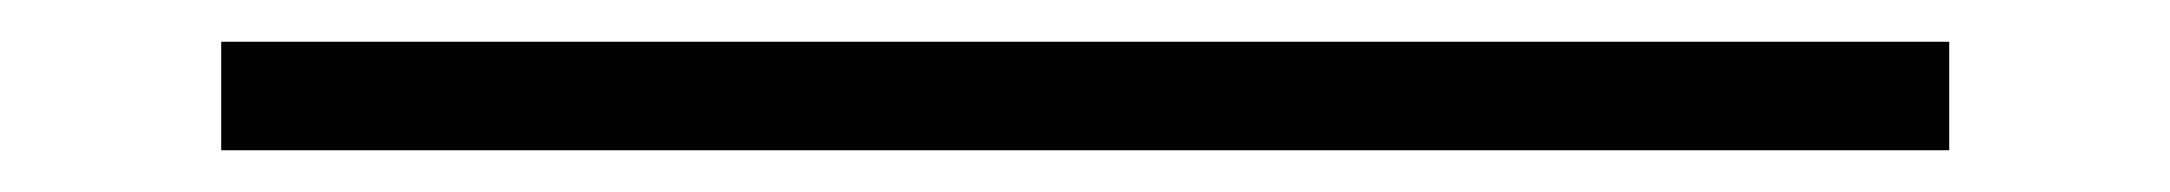

<svg xmlns="http://www.w3.org/2000/svg" viewBox="-20 -426 1040 92"><path d="M914 -406V-354H86V-406Z"/></svg>

Font: Murecho Thin Light
Style: Regular
Weight: 300
Version: Version 1.010